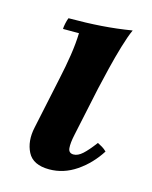

<svg xmlns="http://www.w3.org/2000/svg" viewBox="-83 -532 479 604"><g transform="rotate(15 157.0 -230.0)"><path d="M134 15Q81 15 63.5 -19.5Q46 -54 56 -100L92 -270Q101 -311 107 -350Q113 -389 114 -423H62Q62 -430 64.5 -441.5Q67 -453 70 -460Q128 -460 177 -463.5Q226 -467 275 -475Q265 -453 254 -416Q243 -379 233.5 -340Q224 -301 217 -270L183 -110Q177 -82 178.5 -66Q180 -50 196 -50Q210 -50 225 -63.5Q240 -77 261 -105Q269 -101 276.5 -96.5Q284 -92 291 -85Q263 -41 222 -13Q181 15 134 15Z"/></g></svg>

Font: Poltawski Nowy
Style: Bold Italic
Weight: 700
Italic angle: -12°
Designer: Adam Pótawski, Mateusz Machalski, Borys Kosmynka, Ania Wieluska
Foundry: Capitalics.wtf
Version: Version 1.001;gftools[0.9.25]